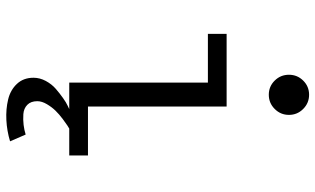

<svg xmlns="http://www.w3.org/2000/svg" viewBox="-216 -586 1002 610"><g transform="rotate(90 285.0 -281.0)"><path d="M326.2 -652.8Q307.5 -634 281 -634Q254.5 -634 236 -652.8Q217.5 -671.5 217.5 -698Q217.5 -724.5 236 -743.2Q254.5 -762 281 -762Q307.5 -762 326.2 -743.2Q345 -724.5 345 -698Q345 -671.5 326.2 -652.8ZM318.5 -59.5H474V0H388.5Q385 2 379 5.8Q373 9.5 358 20.8Q343 32 331.8 43.5Q320.5 55 311 71Q301.5 87 301.5 101.5Q301.5 122 313 133.2Q324.5 144.5 342.5 145.8Q360.5 147 376.8 145Q393 143 407.5 138.5L429 188Q396 198 361.2 199.8Q326.5 201.5 296.2 194.2Q266 187 246.5 166.2Q227 145.5 227 113.5Q227 93.5 237.2 74.5Q247.5 55.5 262.2 42.8Q277 30 291.5 19.8Q306 9.5 316 5L326.5 0H242.5V-440.5H87.5V-500H318.5Z"/></g></svg>

Font: League Mono Narrow Light
Style: Regular
Weight: 300
Width: 3
Designer: Tyler Finck
Foundry: The League of Moveable Type / Tyler Finck
Version: Version 2.210